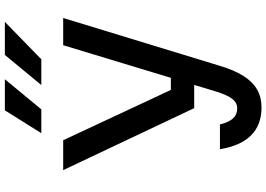

<svg xmlns="http://www.w3.org/2000/svg" viewBox="-173 -907 1096 790"><g transform="rotate(-90 375.0 -512.0)"><path d="M400 -357H508L472 -261H325L70 -800H193ZM696 -800 499 -155Q481 -95 457 -57.5Q433 -20 401.5 -2Q370 16 328 16Q256 16 213 -27Q170 -70 156 -155H258Q267 -118 283 -101Q299 -84 324 -84Q347 -84 363 -104Q379 -124 394 -173L584 -800ZM316 -1040H444L320 -890H222ZM544 -1040H680L526 -890H420Z"/></g></svg>

Font: Martian Mono VF sWd Rg
Style: Regular
Weight: 400
Width: 6
Monospace: yes
Designer: Roman Shamin
Foundry: Evil Martians
Version: Version 1.100